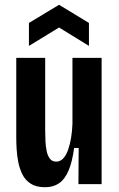

<svg xmlns="http://www.w3.org/2000/svg" viewBox="-20 -770 497 803"><path d="M168 13Q132 13 109 -1.5Q86 -16 74 -40Q62 -64 56.5 -92Q51 -120 49.5 -147Q48 -174 48 -195V-528H169V-224Q169 -203 170 -181Q171 -159 175 -139Q179 -119 188.5 -106.5Q198 -94 215 -94Q232 -94 244.5 -107.5Q257 -121 265 -144Q273 -167 277.5 -195Q282 -223 283 -252V-528H405V-215V0H308L309 -151H290Q282 -92 266.5 -56Q251 -20 227 -3.5Q203 13 168 13ZM101 -578V-674L227 -750L352 -674V-578L227 -655Z"/></svg>

Font: Bricolage Grotesque Condensed SemiBold
Style: Regular
Weight: 600
Width: 3
Designer: Mathieu Triay
Foundry: Atelier Triay
Version: Version 1.000;gftools[0.9.30]